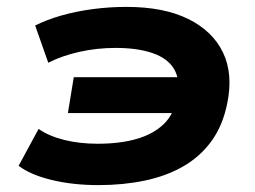

<svg xmlns="http://www.w3.org/2000/svg" viewBox="-20 -526 741 557"><path d="M266 11Q191 11 129.5 -4Q68 -19 34 -45L92 -152Q122 -131 166.5 -120Q211 -109 263 -109Q328 -109 376.5 -123Q425 -137 455 -166Q485 -195 493 -242L515 -198H177L194 -302H533L495 -251Q503 -296 484.5 -326.5Q466 -357 422.5 -372Q379 -387 315 -387Q261 -387 210 -375.5Q159 -364 120 -344L82 -452Q116 -469 158 -481Q200 -493 248.5 -499.5Q297 -506 347 -506Q455 -506 526 -471Q597 -436 627 -373.5Q657 -311 639 -225Q626 -161 593 -116Q560 -71 511 -43Q462 -15 399.5 -2Q337 11 266 11Z"/></svg>

Font: Nunito Sans 10pt Expanded ExtraBold
Style: Italic
Weight: 800
Width: 7
Italic angle: -9°
Designer: Vernon Adams
Foundry: Vernon Adams
Version: Version 3.101;gftools[0.9.27]